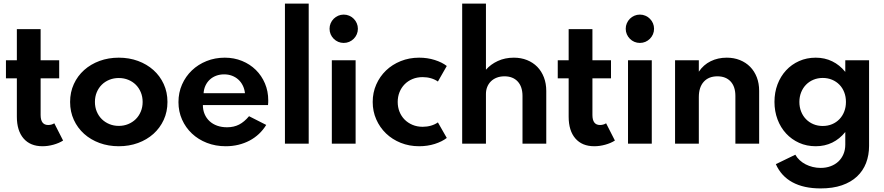

<svg xmlns="http://www.w3.org/2000/svg" viewBox="-20 -802 4936 1072"><path d="M217.3 14.5Q149.1 14.5 111.6 -28.9Q74.1 -72.3 74.1 -150.5V-364.5H13.2V-465.5H74.1V-639.5H206.8V-465.5H310.5V-364.5H206.8V-160Q206.8 -104.1 249.1 -104.1Q268.2 -104.1 283.2 -113.6L332.3 -17.3Q309.5 -2.7 278.4 5.9Q247.3 14.5 217.3 14.5Z M643.2 14.5Q585.5 14.5 535.9 -3.6Q486.4 -21.8 449.8 -54.5Q413.2 -87.3 392.3 -132.7Q371.4 -178.2 371.4 -232.7Q371.4 -287.3 392.3 -332.7Q413.2 -378.2 449.8 -410.9Q486.4 -443.6 535.9 -461.8Q585.5 -480 643.2 -480Q700.9 -480 750.5 -461.8Q800 -443.6 836.6 -410.9Q873.2 -378.2 894.1 -332.7Q915 -287.3 915 -232.7Q915 -178.2 894.1 -132.7Q873.2 -87.3 836.6 -54.5Q800 -21.8 750.5 -3.6Q700.9 14.5 643.2 14.5ZM643.2 -99.1Q671.4 -99.1 695.7 -109.1Q720 -119.1 738 -136.8Q755.9 -154.5 766.1 -179.1Q776.4 -203.6 776.4 -232.7Q776.4 -262.3 766.1 -286.8Q755.9 -311.4 738 -329.1Q720 -346.8 695.7 -356.6Q671.4 -366.4 643.2 -366.4Q615 -366.4 590.7 -356.6Q566.4 -346.8 548.4 -329.1Q530.5 -311.4 520.2 -286.8Q510 -262.3 510 -232.7Q510 -203.6 520.2 -179.1Q530.5 -154.5 548.4 -136.8Q566.4 -119.1 590.7 -109.1Q615 -99.1 643.2 -99.1Z M1240.5 14.5Q1183.6 14.5 1135.2 -4.3Q1086.8 -23.2 1051.6 -56.4Q1016.4 -89.5 996.4 -134.5Q976.4 -179.5 976.4 -231.8Q976.4 -285 996.4 -330.2Q1016.4 -375.5 1051.4 -408.9Q1086.4 -442.3 1133.4 -461.1Q1180.5 -480 1235 -480Q1286.8 -480 1331.4 -461.8Q1375.9 -443.6 1408.4 -411.6Q1440.9 -379.5 1459.3 -336.1Q1477.7 -292.7 1477.7 -241.8Q1477.7 -235.5 1477.5 -229.3Q1477.3 -223.2 1476.4 -215.5H1112.7Q1112.7 -187.7 1122.5 -164.8Q1132.3 -141.8 1150 -125.5Q1167.7 -109.1 1192.5 -100.2Q1217.3 -91.4 1247.7 -91.4Q1285.5 -91.4 1314.8 -106.4Q1344.1 -121.4 1370.5 -153.2L1466.4 -104.5Q1449.5 -76.8 1425.9 -54.5Q1402.3 -32.3 1373.4 -17Q1344.5 -1.8 1310.9 6.4Q1277.3 14.5 1240.5 14.5ZM1347.7 -281.8Q1345 -305.9 1335.2 -325.2Q1325.5 -344.5 1310.2 -358.2Q1295 -371.8 1275 -379.3Q1255 -386.8 1231.4 -386.8Q1207.3 -386.8 1186.8 -379.1Q1166.4 -371.4 1151.4 -357.5Q1136.4 -343.6 1127.3 -324.3Q1118.2 -305 1116.8 -281.8Z M1570.9 0V-781.8H1703.6V0Z M1899.1 -562.3Q1882.7 -562.3 1868.4 -568.4Q1854.1 -574.5 1843.2 -585.5Q1832.3 -596.4 1826.1 -610.7Q1820 -625 1820 -641.4Q1820 -657.7 1826.1 -672Q1832.3 -686.4 1843.2 -697.3Q1854.1 -708.2 1868.4 -714.3Q1882.7 -720.5 1899.1 -720.5Q1915.5 -720.5 1929.8 -714.3Q1944.1 -708.2 1955 -697.3Q1965.9 -686.4 1972 -672Q1978.2 -657.7 1978.2 -641.4Q1978.2 -625 1972 -610.7Q1965.9 -596.4 1955 -585.5Q1944.1 -574.5 1929.8 -568.4Q1915.5 -562.3 1899.1 -562.3ZM1832.7 0V-465.5H1965.5V0Z M2320 14.5Q2265 14.5 2217.5 -4.5Q2170 -23.6 2135.2 -57Q2100.5 -90.5 2080.7 -135.5Q2060.9 -180.5 2060.9 -232.7Q2060.9 -285 2080.7 -330Q2100.5 -375 2135.2 -408.4Q2170 -441.8 2217.5 -460.9Q2265 -480 2320 -480Q2366.8 -480 2407.5 -467Q2448.2 -454.1 2474.5 -433.6L2425 -346.8Q2408.2 -358.6 2386.4 -365Q2364.5 -371.4 2340 -371.4Q2308.6 -371.4 2283 -360.7Q2257.3 -350 2238.9 -331.1Q2220.5 -312.3 2210.5 -287Q2200.5 -261.8 2200.5 -232.7Q2200.5 -203.6 2210.5 -178.4Q2220.5 -153.2 2238.9 -134.5Q2257.3 -115.9 2283 -105Q2308.6 -94.1 2340 -94.1Q2364.5 -94.1 2386.4 -100.5Q2408.2 -106.8 2425 -118.6L2474.5 -31.8Q2448.2 -11.4 2407.5 1.6Q2366.8 14.5 2320 14.5Z M2560.5 0V-781.8H2693.2V-412.7Q2719.1 -442.7 2759.3 -461.4Q2799.5 -480 2849.1 -480Q2889.1 -480 2922.5 -466.6Q2955.9 -453.2 2979.8 -428.9Q3003.6 -404.5 3016.8 -370.2Q3030 -335.9 3030 -294.1V0H2897.3V-265.9Q2897.3 -318.2 2870.5 -347Q2843.6 -375.9 2796.8 -375.9Q2772.7 -375.9 2753.4 -368.4Q2734.1 -360.9 2720.7 -347.5Q2707.3 -334.1 2700.2 -316.1Q2693.2 -298.2 2693.2 -277.7V0Z M3298.2 14.5Q3230 14.5 3192.5 -28.9Q3155 -72.3 3155 -150.5V-364.5H3094.1V-465.5H3155V-639.5H3287.7V-465.5H3391.4V-364.5H3287.7V-160Q3287.7 -104.1 3330 -104.1Q3349.1 -104.1 3364.1 -113.6L3413.2 -17.3Q3390.5 -2.7 3359.3 5.9Q3328.2 14.5 3298.2 14.5Z M3552.7 -562.3Q3536.4 -562.3 3522 -568.4Q3507.7 -574.5 3496.8 -585.5Q3485.9 -596.4 3479.8 -610.7Q3473.6 -625 3473.6 -641.4Q3473.6 -657.7 3479.8 -672Q3485.9 -686.4 3496.8 -697.3Q3507.7 -708.2 3522 -714.3Q3536.4 -720.5 3552.7 -720.5Q3569.1 -720.5 3583.4 -714.3Q3597.7 -708.2 3608.6 -697.3Q3619.5 -686.4 3625.7 -672Q3631.8 -657.7 3631.8 -641.4Q3631.8 -625 3625.7 -610.7Q3619.5 -596.4 3608.6 -585.5Q3597.7 -574.5 3583.4 -568.4Q3569.1 -562.3 3552.7 -562.3ZM3486.4 0V-465.5H3619.1V0Z M3749.1 0V-465.5H3881.8V-401.8Q3907.7 -440.5 3948 -460.2Q3988.2 -480 4037.7 -480Q4077.7 -480 4111.1 -466.6Q4144.5 -453.2 4168.4 -428.9Q4192.3 -404.5 4205.5 -370.5Q4218.6 -336.4 4218.6 -294.5V0H4085.9V-266.4Q4085.9 -318.6 4059.1 -347.3Q4032.3 -375.9 3985.5 -375.9Q3936.8 -375.9 3909.3 -345.5Q3881.8 -315 3881.8 -260V0Z M4304.1 -233.2Q4304.1 -285.9 4321.1 -330.9Q4338.2 -375.9 4368.9 -409.1Q4399.5 -442.3 4441.8 -461.1Q4484.1 -480 4534.5 -480Q4585 -480 4626.8 -459.5Q4668.6 -439.1 4699.5 -400.5V-465.5H4832.3V12.7Q4832.3 64.5 4815.5 108.2Q4798.6 151.8 4765 183.4Q4731.4 215 4680.7 232.5Q4630 250 4561.8 250Q4467.7 250 4404.5 215.7Q4341.4 181.4 4311.8 114.5L4420.5 61.8Q4430 78.6 4444.8 92.3Q4459.5 105.9 4478 115.5Q4496.4 125 4517.7 130.2Q4539.1 135.5 4561.8 135.5Q4592.3 135.5 4617.5 126.1Q4642.7 116.8 4660.9 99.8Q4679.1 82.7 4689.3 58.6Q4699.5 34.5 4699.5 5V-65Q4668.6 -26.4 4626.8 -5.9Q4585 14.5 4534.5 14.5Q4484.1 14.5 4441.8 -4.5Q4399.5 -23.6 4368.9 -56.8Q4338.2 -90 4321.1 -135.5Q4304.1 -180.9 4304.1 -233.2ZM4443.2 -232.7Q4443.2 -203.6 4453 -179.1Q4462.7 -154.5 4480.2 -136.6Q4497.7 -118.6 4521.6 -108.6Q4545.5 -98.6 4573.6 -98.6Q4601.8 -98.6 4625.7 -108.6Q4649.5 -118.6 4666.8 -136.6Q4684.1 -154.5 4693.6 -179.1Q4703.2 -203.6 4703.2 -232.7Q4703.2 -262.3 4693.6 -286.8Q4684.1 -311.4 4666.8 -329.1Q4649.5 -346.8 4625.7 -356.8Q4601.8 -366.8 4573.6 -366.8Q4545.5 -366.8 4521.6 -356.8Q4497.7 -346.8 4480.2 -328.9Q4462.7 -310.9 4453 -286.4Q4443.2 -261.8 4443.2 -232.7Z"/></svg>

Font: Spartan
Style: Bold
Weight: 700
Designer: Matt Bailey, Mirko Velimirovic
Foundry: Matt Bailey
Version: Version 1.005